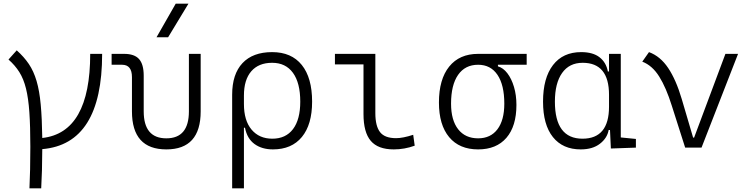

<svg xmlns="http://www.w3.org/2000/svg" viewBox="-20 -815 4142 1060"><path d="M142.6 224.6Q145 176.8 146.2 119.4Q147.5 62 147.5 -4.9Q147.5 -117.2 142.1 -195.1Q136.7 -272.9 123.5 -326.2Q110.4 -379.4 86.7 -417Q63 -454.6 26.9 -486.3L72.3 -537.1Q112.3 -501.5 139.2 -461.7Q166 -421.9 181.9 -367.9Q197.8 -314 204.8 -237.8Q211.9 -161.6 213.4 -53.2Q478 -82.5 478 -517.6H543.9Q543.9 -19.5 213.4 8.3Q212.9 133.3 207.5 224.6Z M898.4 9.8Q708.5 9.8 708.5 -200.2V-389.2Q708.5 -457.5 653.8 -457.5H596.2V-517.6H665.5Q722.2 -517.6 747.8 -488.8Q773.4 -460 773.4 -397V-200.2Q773.4 -51.3 898.4 -51.3Q1022.9 -51.3 1022.9 -200.2V-517.6H1087.9V-200.2Q1087.9 9.8 898.4 9.8ZM844.2 -609.4 950.2 -794.9H1020.5L908.2 -609.4Z M1486.8 9.8Q1425.8 9.8 1385 -20Q1344.2 -49.8 1332.5 -109.9H1326.7V224.6H1261.7V-292Q1261.7 -405.8 1318.8 -466.6Q1376 -527.3 1482.4 -527.3Q1588.9 -527.3 1646 -456.5Q1703.1 -385.7 1703.1 -253.9Q1703.1 -127.4 1646.7 -58.8Q1590.3 9.8 1486.8 9.8ZM1326.7 -240.7Q1326.7 -149.4 1368.9 -99.4Q1411.1 -49.3 1483.4 -49.3Q1557.6 -49.3 1597.7 -102.3Q1637.7 -155.3 1637.7 -253.9Q1637.7 -357.4 1597.4 -412.8Q1557.1 -468.3 1482.4 -468.3Q1407.7 -468.3 1367.2 -421.4Q1326.7 -374.5 1326.7 -287.6Z M2153.8 9.8Q2066.9 9.8 2026.9 -37.4Q1986.8 -84.5 1986.8 -185.5V-459.5H1829.1V-517.6H2052.2V-190.4Q2052.2 -119.1 2078.1 -85.7Q2104 -52.2 2166.5 -52.2Q2204.1 -52.2 2261.2 -70.8L2269.5 -10.7Q2213.4 9.8 2153.8 9.8Z M2619.6 9.8Q2516.1 9.8 2459.7 -57.9Q2403.3 -125.5 2403.3 -249Q2403.3 -377.4 2460 -447.5Q2516.6 -517.6 2619.6 -517.6H2887.7V-457.5H2729V-448.7Q2758.3 -440.4 2781.2 -410.4Q2804.2 -380.4 2817.6 -335.2Q2831.1 -290 2831.1 -235.8Q2831.1 -118.2 2775.9 -54.2Q2720.7 9.8 2619.6 9.8ZM2619.6 -51.3Q2688.5 -51.3 2726.3 -101.3Q2764.2 -151.4 2764.2 -242.7Q2764.2 -345.7 2726.6 -401.6Q2689 -457.5 2619.6 -457.5Q2547.9 -457.5 2509 -401.6Q2470.2 -345.7 2470.2 -242.7Q2470.2 -151.4 2509.5 -101.3Q2548.8 -51.3 2619.6 -51.3Z M3186 9.8Q3086.9 9.8 3032.5 -58.3Q2978 -126.5 2978 -253.9Q2978 -384.3 3033 -455.8Q3087.9 -527.3 3188.5 -527.3Q3253.4 -527.3 3290 -498.8Q3326.7 -470.2 3335.9 -420.4H3342.3V-517.6H3407.2V-56.2L3490.7 -47.9V0L3352.5 4.9L3347.7 -97.2H3340.3Q3332.5 -52.7 3292.2 -21.5Q3252 9.8 3186 9.8ZM3342.3 -226.1V-291.5Q3342.3 -468.3 3196.8 -468.3Q3123 -468.3 3083.3 -412.1Q3043.5 -356 3043.5 -253.9Q3043.5 -49.3 3195.8 -49.3Q3342.3 -49.3 3342.3 -226.1Z M3762.7 0 3689 -231Q3657.7 -331.1 3619.4 -392.3Q3581.1 -453.6 3525.9 -474.6L3563 -527.3Q3625.5 -504.4 3668.9 -439.5Q3712.4 -374.5 3743.7 -268.6L3806.6 -55.2H3812L3984.9 -517.6H4054.7L3853 0Z"/></svg>

Font: Cascadia Code NF Light
Style: Regular
Weight: 300
Monospace: yes
Designer: Aaron Bell
Foundry: Saja Typeworks
Version: Version 2404.023; ttfautohint (v1.8.4)